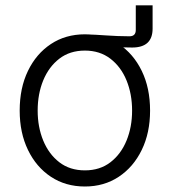

<svg xmlns="http://www.w3.org/2000/svg" viewBox="-20 -677 625 709"><path d="M292.5 -505.4V-550.3Q314 -549.8 334 -548.6Q354 -547.4 374 -546.1Q394 -544.9 414.8 -543.9Q435.5 -543 458 -543Q481.4 -543 481.4 -566.4V-657.2H543.5V-571.3Q543.5 -536.6 524.7 -519Q505.9 -501.5 467.8 -501.5Q425.3 -502 380.4 -503.2Q335.4 -504.4 292.5 -505.4ZM293.5 11.7Q222.2 11.7 168 -24.2Q113.8 -60.1 83.3 -123.3Q52.7 -186.5 52.7 -268.6Q52.7 -352.1 83.3 -415.3Q113.8 -478.5 168 -514.4Q222.2 -550.3 293.5 -550.3Q364.3 -550.3 418.5 -514.4Q472.7 -478.5 503.4 -415.3Q534.2 -352.1 534.2 -268.6Q534.2 -186.5 503.4 -123.3Q472.7 -60.1 418.5 -24.2Q364.3 11.7 293.5 11.7ZM293.5 -47.9Q349.1 -47.9 387.9 -77.9Q426.8 -107.9 447.3 -158Q467.8 -208 467.8 -268.6Q467.8 -329.6 447.3 -379.9Q426.8 -430.2 387.7 -460.2Q348.6 -490.2 293.5 -490.2Q237.8 -490.2 199 -460.2Q160.2 -430.2 139.6 -380.1Q119.1 -330.1 119.1 -268.6Q119.1 -208 139.6 -158Q160.2 -107.9 199 -77.9Q237.8 -47.9 293.5 -47.9Z"/></svg>

Font: Inter 16pt Light
Style: Regular
Weight: 300
Version: Version 4.001;git-66647c0bb